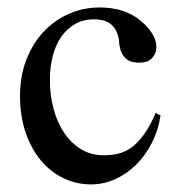

<svg xmlns="http://www.w3.org/2000/svg" viewBox="-20 -480 484 515"><path d="M410.6 -169.9Q404.3 -129.4 386.7 -95.5Q369.1 -61.5 344 -37.1Q318.8 -12.7 288.1 1Q257.3 14.6 224.1 14.6Q184.6 14.6 149.9 -2.2Q115.2 -19 89.4 -50Q63.5 -81.1 48.6 -125Q33.7 -168.9 33.7 -223.1Q33.7 -276.4 50.8 -320.1Q67.9 -363.8 96.9 -394.8Q126 -425.8 164.8 -442.9Q203.6 -460 247.1 -460Q314 -460 356 -425.3Q377 -408.2 388.2 -390.1Q399.4 -372.1 399.4 -353.5Q399.4 -336.4 387.9 -324.2Q376.5 -312 353.5 -312Q346.2 -312 337.4 -313.5Q328.6 -314.9 320.6 -320.6Q312.5 -326.2 306.6 -337.6Q300.8 -349.1 299.3 -369.1Q296.9 -395.5 281 -411.9Q265.1 -428.2 231.4 -428.2Q203.6 -428.2 181.6 -415.8Q159.7 -403.3 144.5 -381.6Q129.4 -359.9 121.6 -330.1Q113.8 -300.3 113.8 -265.6Q113.8 -226.1 123.3 -189.5Q132.8 -152.8 151.4 -124.8Q169.9 -96.7 196.8 -80.1Q223.6 -63.5 258.8 -63.5Q279.3 -63.5 298.1 -68.1Q316.9 -72.8 334 -85.4Q351.1 -98.1 366.9 -120.4Q382.8 -142.6 397.5 -177.2Z"/></svg>

Font: Doulos SIL Eur
Style: Regular
Weight: 400
Designer: Walt Agee, Victor Gaultney, Peter Martin, Debbi Hosken, Becca Hirsbrunner
Foundry: SIL International
Version: Version 5.000